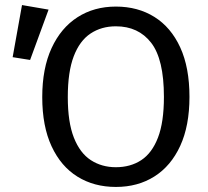

<svg xmlns="http://www.w3.org/2000/svg" viewBox="-20 -727 824 759"><path d="M30 -501 67 -707 172 -689 99 -490ZM438 -701Q525 -701 590.5 -660Q656 -619 692.5 -539.5Q729 -460 729 -344Q729 -230 692.5 -150.5Q656 -71 590.5 -29.5Q525 12 438 12Q352 12 286.5 -28.5Q221 -69 184 -148.5Q147 -228 147 -343Q147 -457 184 -537Q221 -617 286.5 -659Q352 -701 438 -701ZM438 -623Q381 -623 338 -594.5Q295 -566 271.5 -504.5Q248 -443 248 -343Q248 -244 272 -183Q296 -122 339 -94Q382 -66 438 -66Q496 -66 538.5 -94Q581 -122 604.5 -183Q628 -244 628 -344Q628 -493 577.5 -558Q527 -623 438 -623Z"/></svg>

Font: Fira Sans Variable
Style: Regular
Weight: 400
Designer: Carrois Corporate & Edenspiekermann AG
Foundry: Carrois Corporate GbR & Edenspiekermann AG
Version: Version 4.202